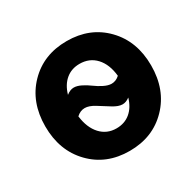

<svg xmlns="http://www.w3.org/2000/svg" viewBox="-122 -662 825 807"><g transform="rotate(-30 291.0 -258.5)"><path d="M475.8 -450.7Q547.9 -376.5 547.9 -258.8Q547.9 -141.1 475.8 -66.7Q403.8 7.8 291 7.8Q178.2 7.8 106.2 -66.7Q34.2 -141.1 34.2 -258.8Q34.2 -376.5 106.2 -450.7Q178.2 -524.9 291 -524.9Q403.8 -524.9 475.8 -450.7ZM290 -102.1Q329.6 -102.1 357.2 -125Q384.8 -147.9 397 -189.9Q379.9 -176.8 362.8 -176.8Q342.8 -176.8 316.4 -193.4Q290 -210 263.4 -226.6Q236.8 -243.2 215.8 -243.2Q194.3 -243.2 175.8 -226.1Q183.1 -168 213.4 -135Q243.7 -102.1 290 -102.1ZM290 -415Q250.5 -415 222.9 -391.8Q195.3 -368.7 183.1 -326.2Q201.2 -340.8 219.2 -340.8Q235.4 -340.8 255.4 -330.6Q275.4 -320.3 292 -307.9Q308.6 -295.4 329.1 -285.2Q349.6 -274.9 366.2 -274.9Q387.2 -274.9 404.8 -291Q398.9 -349.1 368.4 -382.1Q337.9 -415 290 -415Z"/></g></svg>

Font: LT Superior
Style: Bold
Weight: 400
Designer: Daniel Lyons
Foundry: LyonsType
Version: Version 1.000